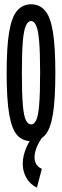

<svg xmlns="http://www.w3.org/2000/svg" viewBox="-20 -647 290 895"><path d="M125 11Q86 11 60.5 -16.5Q35 -44 23 -113.5Q11 -183 11 -308Q11 -430 23 -499.5Q35 -569 60.5 -598Q86 -627 125 -627Q164 -627 189.5 -598Q215 -569 226.5 -499.5Q238 -430 238 -308Q238 -183 226.5 -113.5Q215 -44 189.5 -16.5Q164 11 125 11ZM125 -67Q139 -67 148.5 -86Q158 -105 162.5 -157Q167 -209 167 -308Q167 -403 162.5 -455Q158 -507 148.5 -528Q139 -549 125 -549Q111 -549 101 -528Q91 -507 86.5 -455Q82 -403 82 -308Q82 -209 86.5 -157Q91 -105 101 -86Q111 -67 125 -67ZM175 140 152 228Q119 211 102.5 181Q86 151 86 116Q86 79 104 38Q122 -3 155 -37L179 -10Q141 44 141 86Q141 125 175 140Z"/></svg>

Font: Inconsolata UltraCondensed Bold
Style: Regular
Weight: 700
Width: 1
Monospace: yes
Designer: Raph Levien, Cyreal, Brenton Simpson
Foundry: Raph Levien, Cyreal, Google
Version: Version 3.001; ttfautohint (v1.8.2.53-6de2)